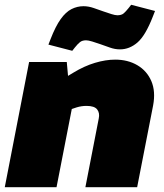

<svg xmlns="http://www.w3.org/2000/svg" viewBox="-26 -785 686 805"><path d="M-6 0 96 -525H254L263 -425L218 -442L281 -480Q327 -508 372 -521.5Q417 -535 457 -535Q510 -535 550 -511.5Q590 -488 608.5 -445Q627 -402 616 -343L549 0H332L388 -288Q393 -311 381.5 -326Q370 -341 337 -341Q326 -341 316 -339.5Q306 -338 296 -335L275 -328L211 0ZM277 -572 177 -598 186 -621Q207 -675 228.5 -705Q250 -735 274 -747Q298 -759 324 -759Q345 -759 366.5 -751.5Q388 -744 408 -737Q425 -731 441 -726Q457 -721 466 -721Q483 -721 492 -728.5Q501 -736 513 -751L524 -765L624 -739L615 -716Q584 -636 550.5 -607Q517 -578 477 -578Q456 -578 435 -585.5Q414 -593 394 -600Q377 -606 360.5 -611Q344 -616 335 -616Q319 -616 309.5 -608.5Q300 -601 288 -586Z"/></svg>

Font: REM Black
Style: Italic
Weight: 900
Italic angle: -11°
Designer: Octavio Pardo
Foundry: Ashler Design
Version: Version 1.005;gftools[0.9.28]